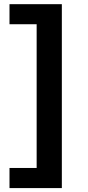

<svg xmlns="http://www.w3.org/2000/svg" viewBox="-20 -768 433 942"><path d="M283.4 154.8H26.6V56.1H159.8V-649.1H26.6V-747.5H283.4Z"/></svg>

Font: Linik Sans SemiBold
Style: Regular
Weight: 600
Designer: Rasmus Andersson (font), Cristiano Sobral (main changes)
Foundry: rsms
Version: Version 3.018;June 1, 2022;FontCreator 14.0.0.2814 64-bit; t